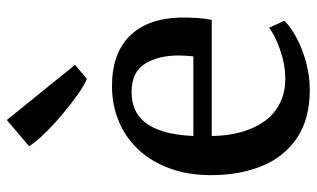

<svg xmlns="http://www.w3.org/2000/svg" viewBox="-203 -716 930 564"><g transform="rotate(-90 262.0 -434.0)"><path d="M280 11Q195.5 11 139.8 -26Q84 -63 56.8 -128.5Q29.5 -194 29.5 -279.5Q29.5 -345.5 48.8 -399Q68 -452.5 103 -490.8Q138 -529 186.2 -549.5Q234.5 -570 291.5 -570Q386 -570 437.8 -518.5Q489.5 -467 492.5 -370.5Q492.5 -340 491 -317.2Q489.5 -294.5 485.5 -277H144.5Q145 -229.5 156.2 -189.8Q167.5 -150 188.5 -121.2Q209.5 -92.5 240.8 -76.8Q272 -61 312.5 -61Q354.5 -61 397.2 -76Q440 -91 462.5 -108.5L483 -63.5Q465 -45 433.2 -28Q401.5 -11 361.5 0Q321.5 11 280 11ZM144.5 -331H378.5Q379.5 -339.5 380.2 -352Q381 -364.5 381 -374Q381 -434.5 356.5 -473.5Q332 -512.5 273.5 -512.5Q247 -512.5 224.8 -503.5Q202.5 -494.5 185.2 -473.8Q168 -453 157.5 -418Q147 -383 144.5 -331ZM311.5 -644Q292.5 -652 264 -672.2Q235.5 -692.5 205 -718.5Q174.5 -744.5 150 -770Q125.5 -795.5 114.5 -813.5L191.5 -879L353.5 -678.5L312.5 -644Z"/></g></svg>

Font: Merriweather Medium
Style: Regular
Weight: 500
Version: Version 2.100